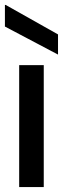

<svg xmlns="http://www.w3.org/2000/svg" viewBox="-31 -761 256 781"><path d="M47 0V-496H147V0ZM205 -539 -11 -653V-741H-8L205 -621Z"/></svg>

Font: DM Sans 9pt 36pt Medium
Style: Regular
Weight: 500
Version: Version 4.004;gftools[0.9.30]